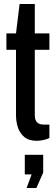

<svg xmlns="http://www.w3.org/2000/svg" viewBox="-20 -693 282 960"><path d="M163 11Q124 11 101.5 -8Q79 -27 69.5 -56Q60 -85 60 -117V-444H12V-526H60L78 -673H154V-526H227V-444H154V-116Q154 -70 199 -70H227V-3Q216 3 197.5 7Q179 11 163 11ZM113 247 138 179H104V81H196V170L162 247Z"/></svg>

Font: Archivo Narrow Medium
Style: Regular
Weight: 500
Designer: Hector Gatti
Foundry: Omnibus-Type
Version: Version 3.002